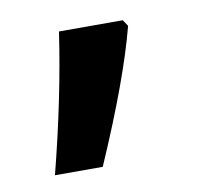

<svg xmlns="http://www.w3.org/2000/svg" viewBox="-42 -160 352 334"><g transform="rotate(-10 133.5 6.5)"><path d="M201.2 -105Q177.7 -14.2 115.2 128.9H30.8Q64.5 -2.9 81.1 -116.2H193.8Z"/></g></svg>

Font: f3_51262          
Style: Regular
Weight: 600
Foundry: Ascender Corporation
Version: Version 1.10